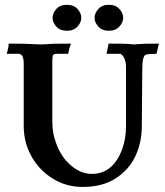

<svg xmlns="http://www.w3.org/2000/svg" viewBox="-20 -757 679 790"><path d="M320.3 12.2Q251 12.2 195.3 -23.2Q139.6 -58.6 108.6 -115.2Q77.6 -171.9 77.6 -238.8V-495.6Q77.6 -535.6 56.2 -535.6H7.3Q15.6 -559.6 15.6 -577.6Q95.2 -577.6 133.3 -574.7Q140.1 -574.2 149.9 -574.2Q163.6 -574.2 173.3 -575.2Q183.1 -576.2 200.2 -576.9Q217.3 -577.6 272 -577.6Q265.1 -561 260.3 -535.6H216.8Q204.1 -535.6 199.7 -532.2Q195.3 -528.8 195.3 -502V-254.9Q195.3 -231.4 199.7 -207Q216.8 -129.4 261.7 -85.4Q306.6 -41.5 358.4 -41.5Q400.4 -41.5 431.2 -65.9Q461.9 -90.3 480.2 -136.7Q498.5 -183.1 498.5 -240.7V-479Q498.5 -505.4 489.7 -520.5Q481 -535.6 474.1 -535.6H418Q421.4 -551.8 422.9 -557.1Q424.3 -562.5 426.8 -577.6Q501 -577.6 519.5 -575.2Q528.8 -574.2 535.2 -574.2Q539.1 -574.2 543.5 -575.2Q568.4 -577.6 633.8 -577.6L624 -535.6Q589.8 -535.6 579.6 -531.7Q565.4 -526.9 565.4 -469.7L563.5 -238.8Q563.5 -171.4 537.4 -115.2Q511.2 -59.1 456.5 -23.4Q401.9 12.2 320.3 12.2ZM255.4 -630.4Q227.5 -630.4 211.9 -647.5Q196.3 -664.6 196.3 -683.6Q196.3 -703.1 211.9 -720.2Q227.5 -737.3 255.4 -737.3Q283.2 -737.3 298.8 -720.2Q314.5 -703.1 314.5 -683.6Q314.5 -664.6 298.8 -647.5Q283.2 -630.4 255.4 -630.4ZM427.7 -630.4Q400.4 -630.4 384.8 -647.5Q369.1 -664.6 369.1 -683.6Q369.1 -703.1 384.8 -720.2Q400.4 -737.3 427.7 -737.3Q455.6 -737.3 471.2 -720.2Q486.8 -703.1 486.8 -683.6Q486.8 -664.6 471.2 -647.5Q455.6 -630.4 427.7 -630.4Z"/></svg>

Font: Quaaykop
Style: Bold
Weight: 700
Designer: Tup Wanders
Foundry: Free font, DO NOT SELL
Version: Version 1.00;July 31, 2023;FontCreator 11.5.0.2430 64-bit